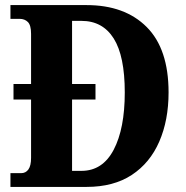

<svg xmlns="http://www.w3.org/2000/svg" viewBox="-20 -734 729 754"><path d="M21 0V-54H63Q81 -54 91.5 -68.5Q102 -83 102 -114V-343H33V-404H102V-601Q102 -635 89.5 -647.5Q77 -660 57 -660H21V-714H320Q470 -714 556 -628Q642 -542 642 -371Q642 -262 605.5 -178Q569 -94 497.5 -47Q426 0 320 0ZM300 -63Q383 -63 426.5 -146Q470 -229 470 -371Q470 -514 426.5 -583Q383 -652 300 -652H263V-404H355V-343H263V-63Z"/></svg>

Font: Noto Serif Tamil Condensed ExtraBold
Style: Italic
Weight: 800
Width: 3
Italic angle: -12°
Designer: Indian Type Foundry, Tom Grace, and the Monotype Design Team
Foundry: Monotype Imaging Inc.
Version: Version 2.003; ttfautohint (v1.8.4.7-5d5b)